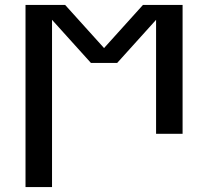

<svg xmlns="http://www.w3.org/2000/svg" viewBox="-20 -540 840 775"><path d="M83 215V-520H243L400 -346L557 -520H717V0H610V-460L453 -286H347L190 -460V215Z"/></svg>

Font: Iosevka Aile Semibold
Style: Regular
Weight: 600
Designer: Belleve Invis
Foundry: Belleve Invis
Version: Version 31.1.0; ttfautohint (v1.8.4)